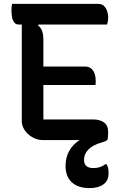

<svg xmlns="http://www.w3.org/2000/svg" viewBox="-20 -720 640 987"><path d="M42 -700H484Q505 -700 516 -688Q527 -676 531.5 -660.5Q536 -645 536 -633Q536 -620 534.5 -611Q533 -602 530 -594H75Q62 -594 53.5 -604.5Q45 -615 42 -631.5Q39 -648 39 -665Q39 -673 39.5 -682Q40 -691 42 -700ZM159 -378H417Q437 -378 449 -367.5Q461 -357 466.5 -341Q472 -325 472 -307Q472 -302 472 -298Q472 -294 471.5 -290.5Q471 -287 471 -283H159ZM200 0Q178 0 158.5 -8.5Q139 -17 123.5 -31.5Q108 -46 100 -63Q92 -80 92 -97Q92 -149 92 -202Q92 -255 92 -309Q92 -363 92 -415.5Q92 -468 92 -519Q92 -570 92 -618H188L176 -589Q191 -577 197 -559.5Q203 -542 203 -515Q203 -465 203 -414Q203 -363 203 -311Q203 -259 203 -207.5Q203 -156 203 -106H459Q492 -106 514 -91Q536 -76 536 -40Q536 -29 535 -18Q534 -7 532 0ZM484 -35Q491 -36 501 -29.5Q511 -23 532 0Q528 3 520 6.5Q512 10 501 13Q458 25 435 48Q412 71 412 101Q412 123 424 133.5Q436 144 460 144Q477 144 492 139.5Q507 135 522 124H528Q532 132 534.5 139.5Q537 147 537.5 154.5Q538 162 538 172Q538 209 511.5 228Q485 247 441 247Q382 247 349.5 217.5Q317 188 317 133Q317 89 336.5 54.5Q356 20 393.5 -2.5Q431 -25 484 -35Z"/></svg>

Font: Recursive Monospace Casual Medium
Style: Regular
Weight: 500
Version: Version 1.047